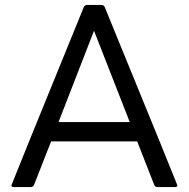

<svg xmlns="http://www.w3.org/2000/svg" viewBox="-20 -754 760 774"><path d="M686 0H614Q606 0 602 -8L533 -184H186L117 -8Q113 0 104 0H35Q26 0 26 -7Q26 -10 318 -726Q322 -734 331 -734H390Q398 -734 402 -726Q695 -10 695 -7Q695 0 686 0ZM503 -262 359 -630 216 -262Z"/></svg>

Font: YamahaIndonesia935. App
Style: Regular
Weight: 400
Designer: Dalton Maag Ltd
Foundry: Dalton Maag Ltd
Version: Version 1.002; January 01, 2024; Regular/Italic